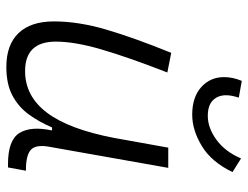

<svg xmlns="http://www.w3.org/2000/svg" viewBox="-111 -686 808 626"><g transform="rotate(90 293.0 -373.0)"><path d="M198.2 10.3Q126 10.3 87.9 -29.5Q49.8 -69.3 49.8 -145Q49.8 -224.6 76.4 -315.2Q103 -405.8 152.3 -527.3L216.3 -514.6Q166 -385.3 140.9 -298.8Q115.7 -212.4 115.7 -150.9Q115.7 -50.8 211.9 -50.8Q293.5 -50.8 347.4 -122.1Q401.4 -193.4 429.7 -341.3L461.4 -517.6H527.3L458 -126.5Q451.7 -88.4 466.1 -72Q480.5 -55.7 523.4 -53.7H536.6L525.9 4.9H514.6Q436.5 4.9 413.6 -32.5Q390.6 -69.8 405.3 -138.7H395.5Q377.4 -96.2 352.8 -62.5Q328.1 -28.8 291 -9.3Q253.9 10.3 198.2 10.3ZM354 -595.7Q296.9 -595.7 264.2 -625Q231.4 -654.3 231.4 -699.7Q231.4 -728 243.7 -757.3L298.3 -747.6Q290.5 -723.1 290.5 -706.5Q290.5 -679.7 307.1 -663.1Q323.7 -646.5 357.9 -646.5Q397 -646.5 435.8 -674.8Q474.6 -703.1 496.6 -754.9L541 -727.1Q508.3 -658.7 456.3 -627.2Q404.3 -595.7 354 -595.7Z"/></g></svg>

Font: Cascadia Mono Light
Style: Italic
Weight: 300
Italic angle: -10°
Monospace: yes
Designer: Aaron Bell
Foundry: Saja Typeworks
Version: Version 2404.023; ttfautohint (v1.8.4)